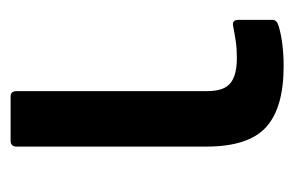

<svg xmlns="http://www.w3.org/2000/svg" viewBox="-114 -416 542 353"><g transform="rotate(-90 156.5 -240.0)"><path d="M211 11Q134 11 98.5 -21.5Q63 -54 63 -131V-480Q63 -491 74 -491H155Q165 -491 165 -480V-129Q165 -99 179.5 -87Q194 -75 226 -75Q243 -75 256.5 -77Q270 -79 285 -82Q296 -84 296 -72V-10Q296 -2 287 1Q272 6 252 8.5Q232 11 211 11Z"/></g></svg>

Font: Sofia Sans Extra Cond
Style: Bold
Weight: 700
Width: 1
Designer: Botio Nikoltchev, Ani Petrova
Foundry: lettersoup
Version: Version 4.100; ttfautohint (v1.8.3)